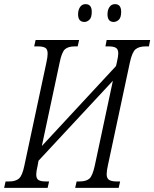

<svg xmlns="http://www.w3.org/2000/svg" viewBox="-49 -907 745 927"><path d="M-29 0 -22 -31H-4Q26 -31 42.5 -45Q59 -59 69 -109L175 -605Q181 -632 181 -648Q181 -670 169 -676.5Q157 -683 135 -683H116L123 -714H333L326 -683H312Q280 -683 264.5 -669Q249 -655 239 -605L153 -202L511 -588L515 -605Q522 -635 522 -649Q522 -670 510 -676.5Q498 -683 476 -683H460L466 -714H676L670 -683H654Q623 -683 606 -669.5Q589 -656 578 -605L472 -109Q466 -82 466 -66Q466 -45 478.5 -38Q491 -31 513 -31H531L524 0H314L321 -31H335Q367 -31 382.5 -44.5Q398 -58 409 -109L496 -517L137 -131L133 -109Q126 -79 126 -65Q126 -44 137.5 -37.5Q149 -31 171 -31H188L181 0ZM500 -801Q470 -801 470 -838Q470 -859 479.5 -873Q489 -887 506 -887Q536 -887 536 -850Q536 -822 524.5 -811.5Q513 -801 500 -801ZM359 -801Q328 -801 328 -838Q328 -859 337.5 -873Q347 -887 364 -887Q394 -887 394 -850Q394 -822 382.5 -811.5Q371 -801 359 -801Z"/></svg>

Font: Noto Serif ExtraCondensed Light
Style: Italic
Weight: 300
Width: 2
Italic angle: -12°
Designer: Monotype Design Team
Foundry: Monotype Imaging Inc.
Version: Version 2.014; ttfautohint (v1.8.4.7-5d5b)